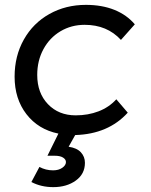

<svg xmlns="http://www.w3.org/2000/svg" viewBox="-20 -552 622 789"><path d="M458 -144 505 -89Q425 -1 289 3L262 51Q296 56 312.5 74Q329 92 329 117Q329 163 291.5 190Q254 217 199 217Q149 217 109 196L142 134Q168 148 198 148Q221 148 236 137.5Q251 127 251 114Q251 103 239 95.5Q227 88 205 88H175L220 -3Q137 -20 88.5 -83Q40 -146 40 -237Q40 -322 78 -389.5Q116 -457 183 -494.5Q250 -532 333 -532Q399 -532 450 -511.5Q501 -491 534 -452L477 -388Q420 -450 328 -450Q273 -450 228.5 -423.5Q184 -397 158.5 -350Q133 -303 133 -244Q133 -170 177 -124Q221 -78 291 -78Q342 -78 385 -94.5Q428 -111 458 -144Z"/></svg>

Font: TypoPRO Montserrat Alternates
Style: Italic
Weight: 400
Italic angle: -11.3°
Designer: Julieta Ulanovsky
Foundry: Julieta Ulanovsky
Version: Version 6.001